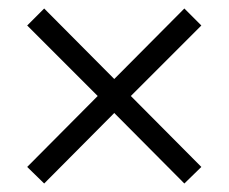

<svg xmlns="http://www.w3.org/2000/svg" viewBox="-20 -511 538 452"><path d="M84 -79 44 -118 210 -285 44 -451 84 -491 249 -325 414 -491 454 -451 288 -285 454 -118 414 -79 249 -245Z"/></svg>

Font: Nunito Sans 10pt Condensed
Style: Regular
Weight: 400
Width: 3
Designer: Vernon Adams
Foundry: Vernon Adams
Version: Version 3.101;gftools[0.9.27]